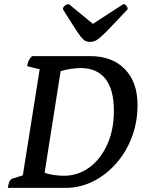

<svg xmlns="http://www.w3.org/2000/svg" viewBox="-20 -914 710 934"><path d="M18 0Q23 -39 40 -45L91 -61L173 -577L112 -592Q116 -623 136 -641H419Q526 -641 587.5 -577.5Q649 -514 649 -404Q649 -318 620.5 -244.5Q592 -171 542.5 -116Q493 -61 430.5 -30.5Q368 0 300 0ZM290 -59Q359 -59 414 -99Q469 -139 501.5 -210.5Q534 -282 534 -375Q534 -479 492.5 -531Q451 -583 373 -583Q352 -583 325 -579Q298 -575 275 -568L197 -74Q214 -67 240.5 -63Q267 -59 290 -59ZM418 -710Q405 -710 395 -715Q385 -720 372.5 -736Q360 -752 339.5 -784Q319 -816 286 -869Q286 -879 295.5 -886.5Q305 -894 315 -894L432 -798L580 -894Q588 -894 594.5 -886.5Q601 -879 601 -869Q551 -816 520.5 -784Q490 -752 472 -736Q454 -720 442.5 -715Q431 -710 418 -710Z"/></svg>

Font: Petrona SemiBold
Style: Italic
Weight: 600
Italic angle: -9°
Designer: Ringo R. Seeber
Foundry: Ringo R. Seeber
Version: Version 2.001; ttfautohint (v1.8.3)